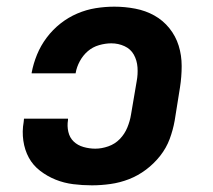

<svg xmlns="http://www.w3.org/2000/svg" viewBox="-20 -548 640 576"><path d="M256 8Q227 8 199.5 4.5Q172 1 147 -9Q122 -19 100.5 -35.5Q79 -52 66.5 -75Q54 -98 50 -126Q46 -154 51 -182L52 -192H184V-188Q181 -170 185 -152.5Q189 -135 201 -123.5Q213 -112 230.5 -107Q248 -102 266 -102Q285 -102 305 -109Q325 -116 339.5 -131Q354 -146 362 -165.5Q370 -185 373 -204L390 -304Q394 -325 392.5 -346Q391 -367 381.5 -384Q372 -401 353.5 -409.5Q335 -418 314 -418Q296 -418 277 -412.5Q258 -407 243.5 -394.5Q229 -382 219.5 -364.5Q210 -347 207 -329V-328H75V-330Q80 -357 91 -384Q102 -411 120 -435Q138 -459 161.5 -477.5Q185 -496 212 -507.5Q239 -519 267 -523.5Q295 -528 323 -528Q355 -528 386 -522Q417 -516 443 -501.5Q469 -487 488 -463.5Q507 -440 516 -411Q525 -382 525 -350Q525 -318 520 -286L504 -186Q499 -158 489 -131Q479 -104 460.5 -80.5Q442 -57 418 -39Q394 -21 367 -10.5Q340 0 311.5 4Q283 8 256 8Z"/></svg>

Font: Iosevka Extrabold Extended
Style: Italic
Weight: 800
Width: 7
Italic angle: -9°
Monospace: yes
Designer: Belleve Invis
Foundry: Belleve Invis
Version: Version 32.5.0; ttfautohint (v1.8.4)